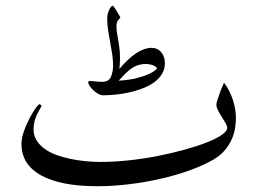

<svg xmlns="http://www.w3.org/2000/svg" viewBox="-20 -623 898 668"><path d="M800.8 -214.4Q800.8 -197.8 798.1 -179Q795.4 -160.2 787.1 -140.4Q778.8 -120.6 763.4 -101.8Q748 -83 723.6 -68.4Q687.5 -47.4 639.9 -30.3Q592.3 -13.2 538.6 -1Q484.9 11.2 428.5 18.1Q372.1 24.9 318.8 24.9Q191.9 24.9 123.3 -12.7Q54.7 -50.3 54.7 -122.6Q54.7 -142.1 63.2 -166.3Q71.8 -190.4 82.8 -211.4Q93.8 -232.4 103.8 -246.3Q113.8 -260.3 116.7 -260.3Q119.1 -260.3 121.8 -258.3Q124.5 -256.3 124.5 -253.9Q124.5 -252.4 123.5 -252Q121.1 -247.1 116.5 -239.3Q111.8 -231.4 107.4 -221.7Q103 -211.9 99.9 -200Q96.7 -188 96.7 -173.8Q96.7 -152.3 106.9 -135.3Q117.2 -118.2 134.8 -105.5Q152.3 -92.8 175.5 -84.2Q198.7 -75.7 224.4 -70.3Q250 -64.9 277.1 -62.3Q304.2 -59.6 328.6 -59.6Q375.5 -59.6 426.3 -64.9Q477.1 -70.3 526.4 -79.8Q575.7 -89.4 619.9 -101.6Q664.1 -113.8 697.5 -126.7Q731 -139.6 750.7 -153.1Q770.5 -166.5 770.5 -178.2Q770.5 -184.6 764.9 -194.6Q759.3 -204.6 752 -215.8Q744.6 -227.1 738.8 -238.5Q732.9 -250 732.9 -258.8Q732.9 -265.1 736.6 -275.6Q740.2 -286.1 744.1 -297.6Q748 -309.1 752.7 -319.6Q757.3 -330.1 759.3 -335Q768.6 -323.7 776.6 -308.1Q784.7 -292.5 790 -276.1Q795.4 -259.8 798.1 -243.4Q800.8 -227.1 800.8 -214.4ZM553.7 -403.8Q553.7 -381.8 543 -364.7Q532.2 -347.7 514.6 -335.4Q497.1 -323.2 474.1 -314.7Q451.2 -306.2 427.5 -301Q403.8 -295.9 380.4 -293.7Q356.9 -291.5 338.4 -291.5Q330.6 -291.5 321.8 -296.4Q313 -301.3 305.4 -308.3Q297.9 -315.4 292.5 -323Q287.1 -330.6 287.1 -335.9Q287.1 -341.8 292 -341.3Q298.8 -341.3 311 -339.8Q323.2 -338.4 335.9 -338.4Q349.1 -338.4 356.4 -343.8Q363.8 -349.1 367.7 -359.9Q370.6 -368.7 372.1 -377.9Q373.5 -387.2 373.5 -392.1Q373.5 -413.6 370.4 -434.3Q367.2 -455.1 363.3 -475.6Q359.4 -496.1 356.2 -516.8Q353 -537.6 353 -559.6Q353 -567.4 355 -575Q356.9 -582.5 359.9 -588.9Q362.8 -595.2 366.2 -599.1Q369.6 -603 372.6 -603Q374 -603 378.2 -596.7Q382.3 -590.3 387 -582.8Q391.6 -575.2 395.3 -568.8Q398.9 -562.5 398.9 -561.5Q394 -557.1 389.6 -550.8Q385.3 -544.4 385.3 -531.7Q385.3 -519 387.2 -507.6Q389.2 -496.1 391.4 -483.4Q393.6 -470.7 395.5 -455.8Q397.5 -440.9 397.5 -421.4Q397.5 -404.3 395.5 -383.3Q457 -456.1 506.8 -456.5Q528.8 -456.5 541.3 -440.9Q553.7 -425.3 553.7 -403.8ZM525.9 -384.8Q525.9 -387.7 522 -390.6Q518.1 -393.6 512.5 -395.8Q506.8 -397.9 499.8 -399.2Q492.7 -400.4 486.8 -400.4Q474.6 -400.4 463.9 -397.5Q453.1 -394.5 442.1 -387.9Q431.2 -381.3 419.2 -369.9Q407.2 -358.4 393.1 -342.3Q430.7 -344.7 456.1 -351.3Q481.4 -357.9 496.8 -365Q512.2 -372.1 519 -377.7Q525.9 -383.3 525.9 -384.8Z"/></svg>

Font: Kitab
Style: Regular
Weight: 400
Designer: SIL International
Foundry: Khaled Hosny
Version: Version 1.000